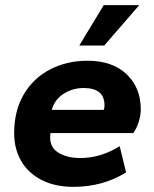

<svg xmlns="http://www.w3.org/2000/svg" viewBox="-20 -716 600 746"><path d="M266 10Q193 10 141 -17Q89 -44 62 -91Q35 -138 35 -198Q35 -286 72.5 -349.5Q110 -413 175 -446.5Q240 -480 320 -480Q417 -480 472 -427.5Q527 -375 527 -291Q527 -269 519.5 -244Q512 -219 498 -199H176Q169 -148 203.5 -125Q238 -102 292 -102Q333 -102 371.5 -114Q410 -126 445 -148L470 -46Q379 10 266 10ZM181 -289H383Q386 -296 386 -307Q386 -374 305 -374Q262 -374 227 -351.5Q192 -329 181 -289ZM288 -539 383 -696H521L385 -539Z"/></svg>

Font: Gantari
Style: Bold Italic
Weight: 700
Italic angle: -10°
Designer: Anugrah Pasau
Foundry: Lafontype
Version: Version 1.000; ttfautohint (v1.8.4.7-5d5b)